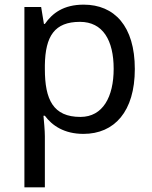

<svg xmlns="http://www.w3.org/2000/svg" viewBox="-20 -566 655 826"><path d="M340 -546C253 -546 205 -509 173 -463H169L157 -536H85V240H173V20C173 -5 169 -45 167 -68H173C204 -26 256 10 339 10C472 10 560 -86 560 -269C560 -454 472 -546 340 -546ZM324 -472C423 -472 469 -392 469 -270C469 -150 423 -63 326 -63C209 -63 173 -137 173 -269V-286C175 -411 215 -472 324 -472Z"/></svg>

Font: Noto Sans Mahajani
Style: Regular
Weight: 400
Designer: Monotype Design Team
Foundry: Monotype Imaging Inc.
Version: Version 2.003